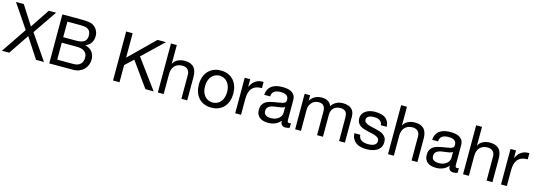

<svg xmlns="http://www.w3.org/2000/svg" viewBox="10 -1702 7523 2702"><g transform="rotate(15 3771.5 -351.5)"><path d="M13.2 -713.9H127L305.2 -435.1L491.2 -713.9H597.2L360.8 -367.2L611.8 0H496.1L304.2 -294.9L106 0H0L248 -367.2Z M1022 -80.1Q1085.4 -80.1 1120.6 -113.8Q1155.8 -147.5 1155.8 -208Q1155.8 -242.7 1142.8 -265.6Q1129.9 -288.6 1108.4 -302.2Q1086.9 -315.9 1059.1 -321.5Q1031.2 -327.1 1001 -327.1H783.7V-80.1ZM947.8 -713.9Q970.7 -713.9 997.3 -713.4Q1023.9 -712.9 1049.8 -710.4Q1075.7 -708 1098.6 -702.9Q1121.6 -697.8 1136.7 -688Q1154.3 -677.7 1169.7 -663.1Q1185.1 -648.4 1196.5 -629.9Q1208 -611.3 1214.4 -588.6Q1220.7 -565.9 1220.7 -539.1Q1220.7 -481.4 1193.4 -440.4Q1166 -399.4 1114.7 -378.9V-377Q1147.9 -369.6 1173.3 -354.2Q1198.7 -338.9 1215.8 -316.7Q1232.9 -294.4 1241.9 -266.4Q1251 -238.3 1251 -205.1Q1251 -166 1236.8 -129.2Q1222.7 -92.3 1195.3 -63.5Q1168 -34.7 1127.2 -17.3Q1086.4 0 1033.7 0H689V-713.9ZM973.6 -407.2Q1014.2 -407.2 1043.2 -414.3Q1072.3 -421.4 1090.6 -435.5Q1108.9 -449.7 1117.4 -471.2Q1126 -492.7 1126 -521Q1126 -558.6 1113.8 -580.8Q1101.6 -603 1080.8 -614.7Q1060.1 -626.5 1032.5 -630.1Q1004.9 -633.8 973.6 -633.8H783.7V-407.2Z M1712.9 -713.9V-357.9L2075.2 -713.9H2198.2L1897 -425.8L2210 0H2089.8L1832 -360.8L1712.9 -250V0H1618.2V-713.9Z M2356 -713.9V-440.9H2357.9Q2367.7 -464.4 2385.7 -481.2Q2403.8 -498 2426.3 -508.5Q2448.7 -519 2473.4 -523.9Q2498 -528.8 2521 -528.8Q2572.3 -528.8 2606.4 -514.9Q2640.6 -501 2661.1 -476.1Q2681.6 -451.2 2690.4 -416.5Q2699.2 -381.8 2699.2 -339.8V0H2614.3V-350.1Q2614.3 -398.4 2586.2 -426.3Q2558.1 -454.1 2508.8 -454.1Q2470.2 -454.1 2441.7 -441.9Q2413.1 -429.7 2394 -408Q2375 -386.2 2365.5 -356.4Q2356 -326.7 2356 -292V0H2271V-713.9Z M2799.3 -257.8Q2799.3 -314.9 2815.4 -364.5Q2831.5 -414.1 2863.3 -450.4Q2895 -486.8 2941.9 -507.8Q2988.8 -528.8 3050.3 -528.8Q3111.8 -528.8 3158.7 -507.8Q3205.6 -486.8 3237.3 -450.4Q3269 -414.1 3285.2 -364.5Q3301.3 -314.9 3301.3 -257.8Q3301.3 -200.7 3285.2 -151.6Q3269 -102.5 3237.3 -66.4Q3205.6 -30.3 3158.7 -9.5Q3111.8 11.2 3050.3 11.2Q2988.8 11.2 2941.9 -9.5Q2895 -30.3 2863.3 -66.4Q2831.5 -102.5 2815.4 -151.6Q2799.3 -200.7 2799.3 -257.8ZM2889.2 -257.8Q2889.2 -210.9 2901.9 -174.6Q2914.6 -138.2 2936.5 -113.5Q2958.5 -88.9 2987.8 -75.9Q3017.1 -63 3050.3 -63Q3083.5 -63 3112.8 -75.9Q3142.1 -88.9 3164.1 -113.5Q3186 -138.2 3198.7 -174.6Q3211.4 -210.9 3211.4 -257.8Q3211.4 -304.7 3198.7 -341.3Q3186 -377.9 3164.1 -402.8Q3142.1 -427.7 3112.8 -440.9Q3083.5 -454.1 3050.3 -454.1Q3017.1 -454.1 2987.8 -440.9Q2958.5 -427.7 2936.5 -402.8Q2914.6 -377.9 2901.9 -341.3Q2889.2 -304.7 2889.2 -257.8Z M3478.5 -517.1V-408.2H3480.5Q3511.2 -471.2 3556.4 -501.2Q3601.6 -531.2 3670.4 -528.8V-439Q3619.1 -439 3583.5 -424.8Q3547.9 -410.6 3525.6 -383.8Q3503.4 -356.9 3493.4 -318.1Q3483.4 -279.3 3483.4 -230V0H3398.4V-517.1Z M4054.2 -267.1Q4037.6 -254.4 4012.2 -249Q3986.8 -243.7 3958 -240Q3929.2 -236.3 3900.4 -232.2Q3871.6 -228 3848.4 -218Q3825.2 -208 3810.8 -189.7Q3796.4 -171.4 3796.4 -139.2Q3796.4 -118.2 3804.7 -103.5Q3813 -88.9 3826.9 -79.8Q3840.8 -70.8 3858.9 -66.9Q3877 -63 3896.5 -63Q3938.5 -63 3968.3 -74.5Q3998 -85.9 4017.1 -103.5Q4036.1 -121.1 4045.2 -141.6Q4054.2 -162.1 4054.2 -180.2ZM4192.4 -2Q4169.9 11.2 4131.3 11.2Q4098.1 11.2 4078.9 -7.3Q4059.6 -25.9 4059.6 -67.9Q4023.9 -25.9 3977.8 -7.3Q3931.6 11.2 3877.4 11.2Q3842.3 11.2 3811.3 3.4Q3780.3 -4.4 3757.1 -21.5Q3733.9 -38.6 3720.2 -65.9Q3706.5 -93.3 3706.5 -132.8Q3706.5 -176.8 3721.4 -204.8Q3736.3 -232.9 3761 -250.2Q3785.6 -267.6 3817.1 -276.9Q3848.6 -286.1 3881.3 -292Q3916.5 -299.3 3948 -303Q3979.5 -306.6 4003.2 -313Q4026.9 -319.3 4041 -331.5Q4055.2 -343.8 4055.2 -368.2Q4055.2 -396 4044.7 -413.1Q4034.2 -430.2 4017.8 -439.2Q4001.5 -448.2 3981 -451.2Q3960.4 -454.1 3940.4 -454.1Q3913.6 -454.1 3890.6 -449.5Q3867.7 -444.8 3850.6 -433.6Q3833.5 -422.4 3823.2 -403.6Q3813 -384.8 3811.5 -356H3726.6Q3728.5 -403.8 3746.6 -436.8Q3764.6 -469.7 3794.4 -490.2Q3824.2 -510.7 3863 -519.8Q3901.9 -528.8 3945.3 -528.8Q3980.5 -528.8 4015.1 -523.7Q4049.8 -518.6 4077.4 -503.2Q4105 -487.8 4122.3 -460.2Q4139.6 -432.6 4139.6 -387.2V-121.1Q4139.6 -106 4140.1 -95Q4140.6 -84 4143.1 -76.9Q4145.5 -69.8 4150.9 -66.4Q4156.2 -63 4166.5 -63Q4171.9 -63 4178.5 -64.2Q4185.1 -65.4 4192.4 -67.9Z M4351.6 -517.1V-440.9H4353.5Q4411.6 -528.8 4520.5 -528.8Q4544.4 -528.8 4566.7 -524.2Q4588.9 -519.5 4607.7 -509Q4626.5 -498.5 4640.6 -481.7Q4654.8 -464.8 4662.6 -440.9Q4689 -483.4 4731 -506.1Q4772.9 -528.8 4824.7 -528.8Q4863.3 -528.8 4895 -520.5Q4926.8 -512.2 4949.2 -494.1Q4971.7 -476.1 4984.1 -447.5Q4996.6 -418.9 4996.6 -378.9V0H4911.6V-338.9Q4911.6 -362.8 4907.7 -383.8Q4903.8 -404.8 4892.8 -420.4Q4881.8 -436 4862.3 -445.1Q4842.8 -454.1 4811.5 -454.1Q4780.3 -454.1 4755.1 -444.6Q4730 -435.1 4712.6 -418Q4695.3 -400.9 4686 -376.5Q4676.8 -352.1 4676.8 -321.8V0H4591.3V-338.9Q4591.3 -363.8 4586.9 -385Q4582.5 -406.2 4571.5 -421.6Q4560.5 -437 4541.7 -445.6Q4522.9 -454.1 4494.6 -454.1Q4469.7 -454.1 4449.7 -447Q4429.7 -439.9 4414.3 -428.7Q4398.9 -417.5 4387.9 -403.1Q4377 -388.7 4369.9 -374Q4362.8 -359.4 4359.6 -345.5Q4356.4 -331.5 4356.4 -321.8V0H4271.5V-517.1Z M5176.8 -163.1Q5177.7 -134.8 5189.9 -115.5Q5202.1 -96.2 5221.4 -84.5Q5240.7 -72.8 5265.1 -67.9Q5289.6 -63 5315.4 -63Q5335.4 -63 5357.4 -65.9Q5379.4 -68.8 5397.9 -77.1Q5416.5 -85.4 5428.5 -100.6Q5440.4 -115.7 5440.4 -140.1Q5440.4 -165 5426 -180.4Q5411.6 -195.8 5387.7 -205.8Q5363.8 -215.8 5333.5 -222.4Q5303.2 -229 5271.5 -236.1Q5239.7 -243.2 5209.5 -252.9Q5179.2 -262.7 5155.3 -278.8Q5131.3 -294.9 5116.9 -319.8Q5102.5 -344.7 5102.5 -381.8Q5102.5 -420.9 5119.9 -448.7Q5137.2 -476.6 5164.8 -494.4Q5192.4 -512.2 5226.8 -520.5Q5261.2 -528.8 5295.4 -528.8Q5338.9 -528.8 5376.5 -521.2Q5414.1 -513.7 5442.1 -495.1Q5470.2 -476.6 5487.3 -445.6Q5504.4 -414.6 5507.3 -367.2H5422.4Q5420.4 -392.1 5409.4 -408.7Q5398.4 -425.3 5381.6 -435.3Q5364.7 -445.3 5344.2 -449.7Q5323.7 -454.1 5302.7 -454.1Q5283.7 -454.1 5263.9 -451.2Q5244.1 -448.2 5228.3 -440.7Q5212.4 -433.1 5202.4 -420.4Q5192.4 -407.7 5192.4 -388.2Q5192.4 -365.7 5207.8 -351.3Q5223.1 -336.9 5247.3 -327.4Q5271.5 -317.9 5301.8 -311.3Q5332 -304.7 5361.3 -297.9Q5393.6 -290.5 5423.8 -280.8Q5454.1 -271 5478 -254.4Q5502 -237.8 5516.4 -212.9Q5530.8 -188 5530.8 -150.9Q5530.8 -104 5511.2 -72.8Q5491.7 -41.5 5460.2 -22.9Q5428.7 -4.4 5389.4 3.4Q5350.1 11.2 5310.5 11.2Q5267.1 11.2 5228 2.2Q5189 -6.8 5159.4 -27.6Q5129.9 -48.3 5111.6 -81.5Q5093.3 -114.7 5091.3 -163.1Z M5709.5 -713.9V-440.9H5711.4Q5721.2 -464.4 5739.3 -481.2Q5757.3 -498 5779.8 -508.5Q5802.2 -519 5826.9 -523.9Q5851.6 -528.8 5874.5 -528.8Q5925.8 -528.8 5960 -514.9Q5994.1 -501 6014.6 -476.1Q6035.2 -451.2 6043.9 -416.5Q6052.7 -381.8 6052.7 -339.8V0H5967.8V-350.1Q5967.8 -398.4 5939.7 -426.3Q5911.6 -454.1 5862.3 -454.1Q5823.7 -454.1 5795.2 -441.9Q5766.6 -429.7 5747.6 -408Q5728.5 -386.2 5719 -356.4Q5709.5 -326.7 5709.5 -292V0H5624.5V-713.9Z M6500.5 -267.1Q6483.9 -254.4 6458.5 -249Q6433.1 -243.7 6404.3 -240Q6375.5 -236.3 6346.7 -232.2Q6317.9 -228 6294.7 -218Q6271.5 -208 6257.1 -189.7Q6242.7 -171.4 6242.7 -139.2Q6242.7 -118.2 6251 -103.5Q6259.3 -88.9 6273.2 -79.8Q6287.1 -70.8 6305.2 -66.9Q6323.2 -63 6342.8 -63Q6384.8 -63 6414.6 -74.5Q6444.3 -85.9 6463.4 -103.5Q6482.4 -121.1 6491.5 -141.6Q6500.5 -162.1 6500.5 -180.2ZM6638.7 -2Q6616.2 11.2 6577.6 11.2Q6544.4 11.2 6525.1 -7.3Q6505.9 -25.9 6505.9 -67.9Q6470.2 -25.9 6424.1 -7.3Q6377.9 11.2 6323.7 11.2Q6288.6 11.2 6257.6 3.4Q6226.6 -4.4 6203.4 -21.5Q6180.2 -38.6 6166.5 -65.9Q6152.8 -93.3 6152.8 -132.8Q6152.8 -176.8 6167.7 -204.8Q6182.6 -232.9 6207.3 -250.2Q6231.9 -267.6 6263.4 -276.9Q6294.9 -286.1 6327.6 -292Q6362.8 -299.3 6394.3 -303Q6425.8 -306.6 6449.5 -313Q6473.1 -319.3 6487.3 -331.5Q6501.5 -343.8 6501.5 -368.2Q6501.5 -396 6491 -413.1Q6480.5 -430.2 6464.1 -439.2Q6447.8 -448.2 6427.2 -451.2Q6406.7 -454.1 6386.7 -454.1Q6359.9 -454.1 6336.9 -449.5Q6314 -444.8 6296.9 -433.6Q6279.8 -422.4 6269.5 -403.6Q6259.3 -384.8 6257.8 -356H6172.9Q6174.8 -403.8 6192.9 -436.8Q6210.9 -469.7 6240.7 -490.2Q6270.5 -510.7 6309.3 -519.8Q6348.1 -528.8 6391.6 -528.8Q6426.8 -528.8 6461.4 -523.7Q6496.1 -518.6 6523.7 -503.2Q6551.3 -487.8 6568.6 -460.2Q6585.9 -432.6 6585.9 -387.2V-121.1Q6585.9 -106 6586.4 -95Q6586.9 -84 6589.4 -76.9Q6591.8 -69.8 6597.2 -66.4Q6602.5 -63 6612.8 -63Q6618.2 -63 6624.8 -64.2Q6631.3 -65.4 6638.7 -67.9Z M6802.7 -713.9V-440.9H6804.7Q6814.5 -464.4 6832.5 -481.2Q6850.6 -498 6873 -508.5Q6895.5 -519 6920.2 -523.9Q6944.8 -528.8 6967.8 -528.8Q7019 -528.8 7053.2 -514.9Q7087.4 -501 7107.9 -476.1Q7128.4 -451.2 7137.2 -416.5Q7146 -381.8 7146 -339.8V0H7061V-350.1Q7061 -398.4 7033 -426.3Q7004.9 -454.1 6955.6 -454.1Q6917 -454.1 6888.4 -441.9Q6859.9 -429.7 6840.8 -408Q6821.8 -386.2 6812.3 -356.4Q6802.7 -326.7 6802.7 -292V0H6717.8V-713.9Z M7351.1 -517.1V-408.2H7353Q7383.8 -471.2 7429 -501.2Q7474.1 -531.2 7543 -528.8V-439Q7491.7 -439 7456.1 -424.8Q7420.4 -410.6 7398.2 -383.8Q7376 -356.9 7366 -318.1Q7356 -279.3 7356 -230V0H7271V-517.1Z"/></g></svg>

Font: XB Khoramshahr
Style: Regular
Weight: 400
Designer: Behnam
Foundry: Irmug
Version: Version 8.005 2009